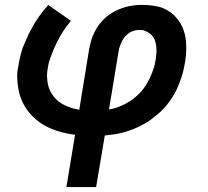

<svg xmlns="http://www.w3.org/2000/svg" viewBox="-20 -540 840 775"><path d="M248 215 283 4Q258 1 234 -5Q210 -11 187 -20.5Q164 -30 144 -43.5Q124 -57 107.5 -74.5Q91 -92 79 -112.5Q67 -133 60 -156.5Q53 -180 50.5 -210Q48 -240 51 -257L55 -278Q56 -288 58.5 -298Q61 -308 63.5 -318.5Q66 -329 69 -339Q72 -349 76.5 -358.5Q81 -368 85 -378Q89 -388 93.5 -397.5Q98 -407 103 -416.5Q108 -426 113.5 -435.5Q119 -445 124.5 -454Q130 -463 138 -474Q146 -485 152.5 -493.5Q159 -502 164 -507L175 -520L266 -456Q256 -443 245.5 -429Q235 -415 226.5 -400.5Q218 -386 210.5 -371Q203 -356 196.5 -340.5Q190 -325 183.5 -307Q177 -289 175 -278L173 -265Q169 -246 170 -226Q171 -206 176.5 -188.5Q182 -171 192.5 -156Q203 -141 217 -130Q231 -119 252 -110.5Q273 -102 285 -100L300 -97L340 -343Q343 -357 346.5 -371Q350 -385 356 -398.5Q362 -412 369.5 -425Q377 -438 387 -449.5Q397 -461 408.5 -471Q420 -481 433.5 -489Q447 -497 460.5 -502.5Q474 -508 488 -512Q502 -516 519 -518Q536 -520 546 -520H558Q575 -520 591.5 -518Q608 -516 623.5 -512Q639 -508 653 -500Q667 -492 678.5 -482Q690 -472 699.5 -459Q709 -446 715.5 -432Q722 -418 726 -402Q730 -386 731 -370Q732 -354 731.5 -334.5Q731 -315 729 -304L727 -289Q724 -273 720.5 -257Q717 -241 711.5 -225Q706 -209 699.5 -193Q693 -177 684.5 -162Q676 -147 666 -133Q656 -119 644.5 -106Q633 -93 619.5 -81.5Q606 -70 592 -59.5Q578 -49 563 -40.5Q548 -32 532.5 -25Q517 -18 500.5 -12.5Q484 -7 468 -3Q452 1 434.5 3Q417 5 403 7L368 215ZM420 -98Q443 -102 465 -111Q487 -120 506.5 -133Q526 -146 543 -163.5Q560 -181 572 -201Q584 -221 594 -246.5Q604 -272 606 -287L609 -304Q611 -316 611.5 -329Q612 -342 610.5 -354.5Q609 -367 605 -378Q601 -389 593 -397.5Q585 -406 572 -412.5Q559 -419 551 -419H541Q531 -419 520.5 -416Q510 -413 501 -407Q492 -401 485 -392.5Q478 -384 473 -374.5Q468 -365 464 -353.5Q460 -342 459 -335Z"/></svg>

Font: Iosevka Aile Oblique
Style: Bold
Weight: 700
Italic angle: -9°
Designer: Belleve Invis
Foundry: Belleve Invis
Version: Version 31.1.0; ttfautohint (v1.8.4)